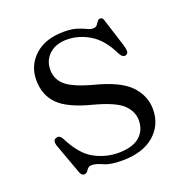

<svg xmlns="http://www.w3.org/2000/svg" viewBox="-95 -564 640 662"><g transform="rotate(-20 225.0 -233.0)"><path d="M206.5 -446.5Q166.5 -446.5 142.2 -424.5Q118 -402.5 118 -367.5Q118 -334 143.2 -311Q168.5 -288 240 -268.5Q332.5 -245 368.5 -206.8Q404.5 -168.5 404.5 -119.5Q404.5 -62 362.5 -25.5Q320.5 11 244 11Q201 11 178 0.2Q155 -10.5 139.5 -10.5Q130 -10.5 125.2 -5Q120.5 0.5 116.5 5.8Q112.5 11 104.5 11Q95.5 11 90 -3.5L50 -113.5Q42.5 -135 56.5 -140.5Q69.5 -145.5 78.5 -130Q111 -64.5 153 -41.5Q195 -18.5 241.5 -18.5Q293.5 -18.5 319.5 -40.8Q345.5 -63 345.5 -100.5Q345.5 -133 319 -158.5Q292.5 -184 215.5 -204.5Q129 -226.5 94.8 -261.2Q60.5 -296 60.5 -350.5Q60.5 -404.5 99.5 -440Q138.5 -475.5 206.5 -475.5Q235 -475.5 253.8 -469.5Q272.5 -463.5 284.5 -457.5Q296.5 -451.5 305.5 -451.5Q316 -451.5 320.8 -457.5Q325.5 -463.5 329.5 -469.5Q333.5 -475.5 340.5 -475.5Q349.5 -475.5 352.5 -462.5L385.5 -358.5Q389 -346.5 388.8 -337.8Q388.5 -329 380 -326Q367.5 -322 357 -343Q330.5 -398 290.5 -422.2Q250.5 -446.5 206.5 -446.5Z"/></g></svg>

Font: Fraunces 9pt S000 Light
Style: Regular
Weight: 300
Version: Version 1.000; ttfautohint (v1.8.3)